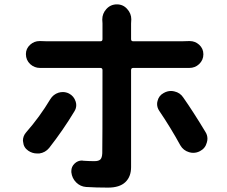

<svg xmlns="http://www.w3.org/2000/svg" viewBox="-20 -813 1040 879"><path d="M210 -358.4Q223.6 -380.9 248 -388.7Q257.8 -391.6 267.6 -391.6Q282.2 -391.6 295.9 -384.8Q318.4 -373 326.2 -348.6Q329.1 -339.8 329.1 -332Q329.1 -316.4 320.3 -302.7Q268.6 -216.8 205.1 -135.7Q187.5 -114.3 160.2 -110.4Q154.3 -110.4 149.4 -110.4Q127.9 -110.4 109.4 -123Q87.9 -137.7 85.9 -163.1Q85 -166 85 -168.9Q85 -190.4 99.6 -207Q162.1 -278.3 210 -358.4ZM813.5 -502H589.8Q580.1 -502 580.1 -492.2V-47.9Q580.1 -3.9 553.7 21Q527.3 45.9 474.6 45.9Q419.9 45.9 374 43Q347.7 41 328.6 22Q309.6 2.9 306.6 -24.4Q306.6 -27.3 306.6 -30.3Q306.6 -49.8 321.3 -64Q335.9 -78.1 355.5 -78.1Q358.4 -78.1 361.3 -77.1Q389.6 -75.2 412.1 -75.2Q431.6 -75.2 439.5 -83Q447.3 -90.8 448.2 -111.3Q449.2 -145.5 449.2 -492.2Q449.2 -502 439.5 -502H195.3Q180.7 -502 165 -502Q164.1 -502 163.1 -502Q137.7 -502 118.2 -519.5Q98.6 -538.1 98.6 -565.4Q98.6 -590.8 118.2 -608.4Q136.7 -625 161.1 -625Q163.1 -625 165 -625Q180.7 -624 195.3 -624H439.5Q449.2 -624 449.2 -633.8V-706.1L448.2 -723.6Q448.2 -751 466.8 -771.5Q486.3 -793 515.1 -793Q543.9 -793 562.5 -771.5Q581.1 -751 581.1 -724.6L580.1 -705.1V-633.8Q580.1 -624 589.8 -624H811.5Q827.1 -624 845.7 -625Q846.7 -625 848.6 -625Q873 -625 891.6 -608.4Q911.1 -590.8 911.1 -564.5Q911.1 -538.1 891.6 -519.5Q873 -502 846.7 -502Q845.7 -502 845.7 -502Q834 -502 813.5 -502ZM709 -305.7Q699.2 -320.3 699.2 -336.9Q699.2 -343.8 701.2 -350.6Q707 -375 728.5 -386.7Q745.1 -396.5 762.7 -396.5Q770.5 -396.5 778.3 -394.5Q804.7 -388.7 819.3 -366.2Q865.2 -300.8 919.9 -210Q929.7 -195.3 929.7 -177.7Q929.7 -169.9 926.8 -160.2Q919.9 -133.8 895.5 -121.1Q880.9 -113.3 864.3 -113.3Q855.5 -113.3 845.7 -116.2Q819.3 -124 805.7 -147.5Q760.7 -229.5 709 -305.7Z"/></svg>

Font: Gen Jyuu GothicX Bold
Style: Bold
Weight: 700
Designer: Ryoko NISHIZUKA (kana &amp; ideographs); Paul D. Hunt (Latin, Greek &amp; Cyrillic); Wenlong ZHANG (bopomofo); Sandoll C
Version: Version 1.058.20140828